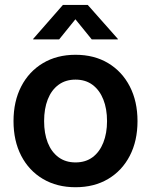

<svg xmlns="http://www.w3.org/2000/svg" viewBox="-20 -766 627 797"><path d="M293.5 11.2Q216.3 11.2 158.2 -23.2Q100.1 -57.6 68.1 -119.4Q36.1 -181.2 36.1 -263.2Q36.1 -345.2 68.1 -407.2Q100.1 -469.2 158.2 -503.9Q216.3 -538.6 293.5 -538.6Q371.1 -538.6 429 -503.9Q486.8 -469.2 518.8 -407.2Q550.8 -345.2 550.8 -263.2Q550.8 -181.2 518.8 -119.4Q486.8 -57.6 429 -23.2Q371.1 11.2 293.5 11.2ZM293.5 -91.8Q335.4 -91.8 364.5 -113.5Q393.6 -135.3 408.9 -174.1Q424.3 -212.9 424.3 -263.2Q424.3 -314.5 408.9 -353Q393.6 -391.6 364.5 -413.6Q335.4 -435.5 293.5 -435.5Q252 -435.5 222.7 -413.8Q193.4 -392.1 178.2 -353.3Q163.1 -314.5 163.1 -263.2Q163.1 -212.4 178.2 -173.8Q193.4 -135.3 222.7 -113.5Q252 -91.8 293.5 -91.8ZM225.6 -602.5H117.7V-604.5L241.2 -745.6H344.2L469.2 -604.5V-602.5H360.8L293 -686Z"/></svg>

Font: Inter 24pt SemiBold
Style: Regular
Weight: 600
Designer: Rasmus Andersson
Foundry: rsms
Version: Version 4.001;git-66647c0bb